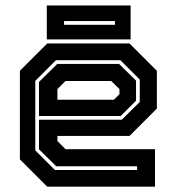

<svg xmlns="http://www.w3.org/2000/svg" viewBox="-20 -704 666 724"><path d="M468.5 -540 571.5 -437V-294.5L468.5 -191.5H196.5V-172L227 -141.5H564.5V0H158L55 -103V-437L158 -540ZM429 -463 493 -400V-324.5L435 -266.5H127V-395L196 -463ZM434 -477H191L113 -399V-137L187 -63H497V-77H192L127 -141V-252.5H439L507 -319.5V-404ZM399.5 -398.5H227L196.5 -368V-328H409.5L430.5 -349V-368ZM156.5 -555.5V-683.5H472.5V-555.5ZM221.5 -610.5H413.5V-624.5H221.5Z"/></svg>

Font: Tourney Thin
Style: Bold
Weight: 700
Version: Version 1.015